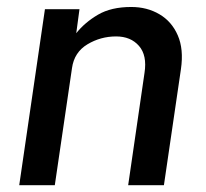

<svg xmlns="http://www.w3.org/2000/svg" viewBox="-20 -544 604 564"><path d="M36.5 0 112 -517H213.5L204 -446.5Q229 -478 267.8 -500.8Q306.5 -523.5 365.5 -523.5Q412 -523.5 448.2 -502.2Q484.5 -481 502.2 -440.2Q520 -399.5 511.5 -341L461.5 0H356.5L404.5 -330Q412.5 -381.5 388.2 -409.2Q364 -437 321 -437Q275.5 -437 236.8 -413.8Q198 -390.5 191.5 -344L141 0Z"/></svg>

Font: Public Sans Medium
Style: Italic
Weight: 500
Italic angle: -8°
Designer: The Public Sans project authors (U.S. Web Design System). Libre Franklin designed by Pablo Impallari and Rodrigo Fuenzal
Version: Version 1.007; ttfautohint (v1.8.1) -l 8 -r 50 -G 200 -x 14 